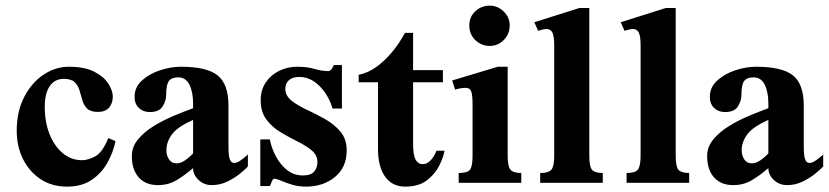

<svg xmlns="http://www.w3.org/2000/svg" viewBox="-20 -656 2974 689"><path d="M368.7 -160.6 394.5 -149.4Q386.2 -108.9 365 -71.3Q343.8 -33.7 308.3 -10Q272.9 13.7 220.7 13.7Q166 13.7 125.5 -13.2Q85 -40 62.5 -85.4Q40 -130.9 40 -186.5Q40 -256.3 66.9 -308.1Q93.8 -359.9 136.5 -388.2Q179.2 -416.5 227.5 -416.5Q284.2 -416.5 318.8 -398.4Q353.5 -380.4 369.1 -355.2Q384.8 -330.1 384.8 -309.6Q384.8 -285.6 371.6 -270Q358.4 -254.4 331.5 -254.4Q304.7 -254.4 292.7 -266.4Q280.8 -278.3 275.6 -296.1Q270.5 -314 265.4 -331.5Q260.3 -349.1 248 -361.1Q235.8 -373 208.5 -373Q176.8 -373 158.7 -347.2Q140.6 -321.3 140.6 -272Q140.6 -218.3 157.7 -175Q174.8 -131.8 205.1 -106.4Q235.4 -81.1 274.4 -81.1Q295.9 -81.1 321.8 -95Q347.7 -108.9 368.7 -160.6Z M869.6 -101.6V-58.6Q861.8 -49.8 842.3 -33.7Q822.8 -17.6 796.1 -4.6Q769.5 8.3 740.2 8.3Q711.9 8.3 692.4 -10.3Q672.9 -28.8 672.9 -52.7Q644 -27.8 614.3 -9.8Q584.5 8.3 546.9 8.3Q502.4 8.3 477.8 -19.5Q453.1 -47.4 453.1 -96.2Q453.1 -129.4 475.8 -156.5Q498.5 -183.6 533.2 -204.6Q567.9 -225.6 605.5 -241.2Q643.1 -256.8 672.9 -267.6V-284.2Q672.9 -325.2 659.9 -351.8Q647 -378.4 619.1 -378.4Q596.2 -378.4 586.2 -365.5Q576.2 -352.5 576.2 -314.5Q576.2 -294.9 563.7 -274.4Q551.3 -253.9 517.6 -253.9Q493.7 -253.9 478.3 -268.6Q462.9 -283.2 462.9 -308.6Q462.9 -343.3 489.7 -367.4Q516.6 -391.6 555.2 -404.1Q593.8 -416.5 628.4 -416.5Q722.7 -416.5 761.2 -385.3Q799.8 -354 799.8 -278.3V-158.2Q799.8 -141.1 800 -122.8Q800.3 -104.5 802.2 -93.3Q803.7 -85 807.9 -78.1Q812 -71.3 821.8 -71.3Q831.5 -71.3 847.4 -83.3Q863.3 -95.2 869.6 -101.6ZM672.9 -105.5V-225.6Q616.7 -200.7 596.9 -173.6Q577.1 -146.5 577.1 -116.7Q577.1 -97.7 586.7 -83.7Q596.2 -69.8 613.8 -69.8Q627.9 -69.8 643.6 -80.3Q659.2 -90.8 672.9 -105.5Z M1224.1 -116.2Q1224.1 -55.2 1181.9 -20.8Q1139.6 13.7 1078.6 13.7Q1050.8 13.7 1027.8 6.6Q1004.9 -0.5 988.5 -7.6Q972.2 -14.6 963.9 -14.6Q959 -14.6 954.8 -3.4Q950.7 7.8 948.2 11.7H914.1V-155.8H948.2Q954.6 -123.5 970.5 -94Q986.3 -64.5 1010.7 -45.4Q1035.2 -26.4 1066.9 -26.4Q1095.7 -26.4 1107.4 -40.3Q1119.1 -54.2 1119.1 -74.2Q1119.1 -99.1 1098.6 -116.2Q1078.1 -133.3 1047.9 -148.2Q1017.6 -163.1 987.1 -181.4Q956.5 -199.7 936 -227.1Q915.5 -254.4 915.5 -296.4Q915.5 -334 934.1 -360.8Q952.6 -387.7 982.4 -402.1Q1012.2 -416.5 1045.9 -416.5Q1082.5 -416.5 1108.6 -408.7Q1134.8 -400.9 1156.7 -400.9Q1165 -400.9 1170.2 -408.4Q1175.3 -416 1177.7 -422.4H1207V-266.6H1173.3Q1159.2 -314.5 1126.7 -347.2Q1094.2 -379.9 1053.7 -379.9Q1029.8 -379.9 1016.8 -368.2Q1003.9 -356.4 1003.9 -337.9Q1003.9 -312.5 1026.1 -294.9Q1048.3 -277.3 1081.1 -262.2Q1113.8 -247.1 1146.7 -228.5Q1179.7 -210 1201.9 -183.3Q1224.1 -156.7 1224.1 -116.2Z M1546.4 -115.2H1575.2Q1571.8 -93.3 1556.9 -62.7Q1542 -32.2 1512.5 -9.3Q1482.9 13.7 1434.6 13.7Q1387.2 13.7 1361.8 -22.2Q1336.4 -58.1 1336.4 -123V-360.8H1267.1V-387.7Q1299.3 -393.6 1330.1 -415.5Q1360.8 -437.5 1387.5 -469.7Q1414.1 -502 1433.1 -538.1H1462.4V-404.3H1569.3V-360.8H1462.4V-139.6Q1462.4 -100.1 1471.2 -83.5Q1480 -66.9 1497.6 -66.9Q1512.2 -66.9 1524.9 -80.1Q1537.6 -93.3 1546.4 -115.2Z M1809.1 -564.9Q1809.1 -534.7 1788.3 -512.9Q1767.6 -491.2 1737.3 -491.2Q1707.5 -491.2 1685.8 -512Q1664.1 -532.7 1664.1 -564.9Q1664.1 -595.7 1685.8 -615.7Q1707.5 -635.7 1737.3 -635.7Q1766.1 -635.7 1787.6 -614.7Q1809.1 -593.8 1809.1 -564.9ZM1850.6 0H1626V-35.2Q1657.7 -35.2 1666.7 -47.1Q1675.8 -59.1 1675.8 -97.7V-281.2Q1675.8 -316.4 1670.7 -328.6Q1665.5 -340.8 1651.4 -340.8Q1634.3 -340.8 1613.3 -334.5L1602.5 -367.2L1766.6 -416.5H1801.8V-97.2Q1801.8 -58.6 1812 -46.9Q1822.3 -35.2 1850.6 -35.2Z M2143.1 0H1918.5V-35.2Q1950.2 -35.2 1959.5 -48.1Q1968.8 -61 1968.8 -97.7V-492.2Q1968.8 -526.9 1962.2 -539.3Q1955.6 -551.8 1942.4 -551.8Q1934.6 -551.8 1926.5 -549.8Q1918.5 -547.9 1911.1 -545.4L1897.5 -576.2L2059.6 -627.4H2094.7V-97.7Q2094.7 -57.6 2105 -46.4Q2115.2 -35.2 2143.1 -35.2Z M2453.1 0H2228.5V-35.2Q2260.3 -35.2 2269.5 -48.1Q2278.8 -61 2278.8 -97.7V-492.2Q2278.8 -526.9 2272.2 -539.3Q2265.6 -551.8 2252.4 -551.8Q2244.6 -551.8 2236.6 -549.8Q2228.5 -547.9 2221.2 -545.4L2207.5 -576.2L2369.6 -627.4H2404.8V-97.7Q2404.8 -57.6 2415 -46.4Q2425.3 -35.2 2453.1 -35.2Z M2934.1 -101.6V-58.6Q2926.3 -49.8 2906.7 -33.7Q2887.2 -17.6 2860.6 -4.6Q2834 8.3 2804.7 8.3Q2776.4 8.3 2756.8 -10.3Q2737.3 -28.8 2737.3 -52.7Q2708.5 -27.8 2678.7 -9.8Q2648.9 8.3 2611.3 8.3Q2566.9 8.3 2542.2 -19.5Q2517.6 -47.4 2517.6 -96.2Q2517.6 -129.4 2540.3 -156.5Q2563 -183.6 2597.7 -204.6Q2632.3 -225.6 2669.9 -241.2Q2707.5 -256.8 2737.3 -267.6V-284.2Q2737.3 -325.2 2724.4 -351.8Q2711.4 -378.4 2683.6 -378.4Q2660.6 -378.4 2650.6 -365.5Q2640.6 -352.5 2640.6 -314.5Q2640.6 -294.9 2628.2 -274.4Q2615.7 -253.9 2582 -253.9Q2558.1 -253.9 2542.7 -268.6Q2527.3 -283.2 2527.3 -308.6Q2527.3 -343.3 2554.2 -367.4Q2581.1 -391.6 2619.6 -404.1Q2658.2 -416.5 2692.9 -416.5Q2787.1 -416.5 2825.7 -385.3Q2864.3 -354 2864.3 -278.3V-158.2Q2864.3 -141.1 2864.5 -122.8Q2864.7 -104.5 2866.7 -93.3Q2868.2 -85 2872.3 -78.1Q2876.5 -71.3 2886.2 -71.3Q2896 -71.3 2911.9 -83.3Q2927.7 -95.2 2934.1 -101.6ZM2737.3 -105.5V-225.6Q2681.2 -200.7 2661.4 -173.6Q2641.6 -146.5 2641.6 -116.7Q2641.6 -97.7 2651.1 -83.7Q2660.6 -69.8 2678.2 -69.8Q2692.4 -69.8 2708 -80.3Q2723.6 -90.8 2737.3 -105.5Z"/></svg>

Font: Scheherazade New
Style: Bold
Weight: 700
Designer: SIL International
Foundry: SIL International
Version: Version 4.000